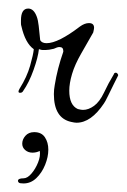

<svg xmlns="http://www.w3.org/2000/svg" viewBox="-20 -297 296 449"><path d="M159 -10Q157 -10 153.5 -10.5Q150 -11 146 -12Q106 -21 106 -77Q106 -82 106.5 -87.5Q107 -93 108 -98Q111 -117 116 -136.5Q121 -156 128 -176V-178Q128 -187 119 -187Q114 -187 106 -183Q94 -180 86 -180H80Q77 -180 71 -182Q69 -163 58.5 -133.5Q48 -104 34 -84Q32 -80 27 -80Q20 -80 26 -90Q43 -117 50.5 -143.5Q58 -170 59 -182Q39 -196 30 -236Q29 -238 29 -243V-249Q29 -277 46 -277Q59 -277 66 -258Q69 -250 70.5 -236.5Q72 -223 74 -203Q78 -196 89 -196Q116 -196 167 -235Q178 -243 188 -243Q200 -243 200 -232Q200 -231 199.5 -228Q199 -225 198 -221L170 -172Q155 -146 148.5 -124Q142 -102 142 -85Q142 -51 162 -42Q166 -41 169 -40.5Q172 -40 174 -40Q187 -40 200 -49.5Q213 -59 223 -80L234 -102L246 -123Q247 -127 251 -127Q253 -127 255 -124.5Q257 -122 256 -120Q253 -114 246 -100Q239 -86 232.5 -72.5Q226 -59 223 -55Q193 -10 159 -10ZM35 132Q26 132 24 130Q22 128 22 126Q22 120 35 120Q44 120 53.5 109Q63 98 69 83Q75 68 73 56Q65 60 56 60Q46 60 39 54Q32 48 32 39Q32 29 39.5 20.5Q47 12 60 12Q77 12 85 24Q93 36 93 53Q93 70 85.5 88.5Q78 107 65 119.5Q52 132 35 132Z"/></svg>

Font: Puppies Play
Style: Regular
Weight: 400
Designer: Robert E. Leuschke
Foundry: Robert E. Leuschke
Version: Version 1.010; ttfautohint (v1.8.3)